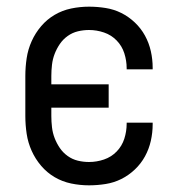

<svg xmlns="http://www.w3.org/2000/svg" viewBox="-20 -548 540 576"><path d="M247 8Q220 8 193.5 2.5Q167 -3 144 -16.5Q121 -30 103.5 -50.5Q86 -71 75 -95.5Q64 -120 60 -146.5Q56 -173 56 -200V-320Q56 -347 60 -373.5Q64 -400 75 -424.5Q86 -449 103.5 -469.5Q121 -490 144 -503.5Q167 -517 193.5 -522.5Q220 -528 247 -528Q272 -528 297 -524Q322 -520 344 -509Q366 -498 384.5 -480.5Q403 -463 415 -441Q427 -419 432.5 -394.5Q438 -370 438 -345V-340H360V-343Q360 -366 353 -388Q346 -410 330 -426.5Q314 -443 292 -450.5Q270 -458 247 -458Q230 -458 213.5 -454Q197 -450 183 -440Q169 -430 159.5 -416Q150 -402 144 -386.5Q138 -371 136 -354Q134 -337 134 -320V-295H306V-225H134V-200Q134 -183 136 -166Q138 -149 144 -133.5Q150 -118 159.5 -104Q169 -90 183 -80Q197 -70 213.5 -66Q230 -62 247 -62Q270 -62 292 -69.5Q314 -77 330 -93.5Q346 -110 353 -132Q360 -154 360 -177V-180H438V-175Q438 -150 432.5 -125.5Q427 -101 415 -79Q403 -57 384.5 -39.5Q366 -22 344 -11Q322 0 297 4Q272 8 247 8Z"/></svg>

Font: Iosevka srxl
Style: Regular
Weight: 400
Monospace: yes
Designer: Belleve Invis
Foundry: Belleve Invis
Version: Version 33.0.1; ttfautohint (v1.8.3)